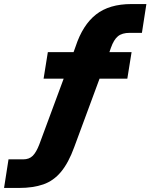

<svg xmlns="http://www.w3.org/2000/svg" viewBox="-70 -736 742 947"><path d="M-50 191 -28 50H44Q74 50 91.5 32.5Q109 15 124 -24L254 -375L280 -348H145L166 -479H322L285 -457L303 -507Q338 -613 403.5 -664.5Q469 -716 578 -716H652L630 -574H570Q532 -574 511.5 -557Q491 -540 477 -500L462 -457L443 -479H579L558 -348H402L431 -375L296 -10Q268 67 231 111.5Q194 156 143.5 173.5Q93 191 24 191Z"/></svg>

Font: Nunito Sans 11pt Black
Style: Italic
Weight: 900
Italic angle: -9°
Version: Version 3.101;gftools[0.9.27]